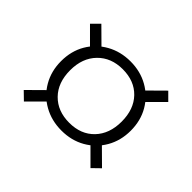

<svg xmlns="http://www.w3.org/2000/svg" viewBox="-106 -756 836 836"><g transform="rotate(45 312.0 -338.0)"><path d="M312 -125Q251 -125 202 -152.5Q153 -180 125 -228.5Q97 -277 97 -338Q97 -400 125 -448Q153 -496 202 -523.5Q251 -551 312 -551Q373 -551 421.5 -523.5Q470 -496 498 -448Q526 -400 526 -338Q526 -277 498 -228.5Q470 -180 421.5 -152.5Q373 -125 312 -125ZM107 -99 71 -134 170 -232 205 -197ZM169 -444 71 -542 106 -577 206 -478ZM312 -173Q384 -173 427 -218Q470 -263 470 -338Q470 -414 427 -458.5Q384 -503 312 -503Q241 -503 197 -458Q153 -413 153 -338Q153 -262 196.5 -217.5Q240 -173 312 -173ZM517 -99 419 -197 454 -232 553 -134ZM455 -444 418 -478 518 -577 553 -542Z"/></g></svg>

Font: Hedvig Letters Serif
Style: Regular
Weight: 400
Designer: Alexander Örn & Tor Weibull
Foundry: Kanon Foundry
Version: Version 1.000